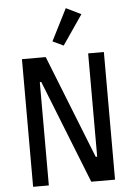

<svg xmlns="http://www.w3.org/2000/svg" viewBox="-62 -1000 724 1046"><g transform="rotate(-5 300.0 -477.0)"><path d="M420 -914 309 -752 250 -780 338 -954ZM394 0 170 -565H162V0H76V-698H206L430 -133H438V-698H524V0Z"/></g></svg>

Font: IBM Plex Mono Text
Style: Regular
Weight: 450
Designer: Mike Abbink, Paul van der Laan, Pieter van Rosmalen
Foundry: Bold Monday
Version: Version 2.000